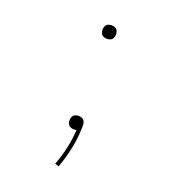

<svg xmlns="http://www.w3.org/2000/svg" viewBox="-135 -640 847 946"><g transform="rotate(20 288.0 -166.5)"><path d="M288 -467Q298 -467 307 -471Q316 -475 320 -484Q324 -493 324 -503Q324 -512 320 -521Q316 -530 307 -534Q298 -538 288 -538Q279 -538 270 -534Q261 -530 257 -521Q253 -512 253 -503Q253 -493 257 -484Q261 -475 270 -471Q279 -467 288 -467ZM280 205Q301 149 312.5 90.5Q324 32 324 -28Q324 -37 320 -46Q316 -55 307 -59Q298 -63 288 -63Q279 -63 270 -59Q261 -55 257 -46Q253 -37 253 -28Q253 -18 257 -9Q261 0 270 4Q279 8 288 8Q296 8 302 6Q299 55 288.5 103.5Q278 152 260 198Z"/></g></svg>

Font: Iosevka Sparkle Thin
Style: Regular
Weight: 100
Designer: Belleve Invis
Foundry: Belleve Invis
Version: Version 4.5.0; ttfautohint (v1.8.3)